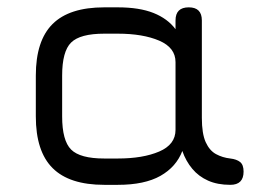

<svg xmlns="http://www.w3.org/2000/svg" viewBox="-20 -516 747 536"><path d="M80 -191V-305Q80 -402.5 126.8 -449Q173.5 -495.5 271 -495.5H309Q369 -495.5 408.5 -479.8Q448 -464 470 -434.5V-459Q470 -495.5 507 -495.5Q543.5 -495.5 543.5 -459V-187Q543.5 -143 554.2 -119.2Q565 -95.5 583 -85.8Q601 -76 623 -73.5Q640.5 -71.5 650.2 -63.8Q660 -56 660 -37Q660 0 623 0Q587 0 560.8 -11.8Q534.5 -23.5 516.8 -44.8Q499 -66 489 -94.5Q472 -50 427.8 -25Q383.5 0 309 0H271Q173.5 0 126.8 -46.8Q80 -93.5 80 -191ZM153.5 -191Q153.5 -123.5 178.5 -98.5Q203.5 -73.5 271 -73.5H309Q379 -73.5 424.5 -93Q470 -112.5 470 -153.5V-342.5Q470 -383 424.5 -402.5Q379 -422 309 -422H271Q203.5 -422 178.5 -397.2Q153.5 -372.5 153.5 -305Z"/></svg>

Font: Jura Light SemiBold
Style: Regular
Weight: 600
Version: Version 5.106